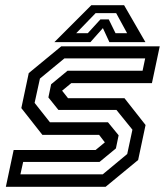

<svg xmlns="http://www.w3.org/2000/svg" viewBox="-20 -718 642 738"><path d="M2.5 0 32.5 -141.5H347.5L384.5 -172L384 -169.5L361 -199.5H143L62 -302.5L90.5 -437L215.5 -540H594L564 -398.5H254L217 -368L217.5 -371L241.5 -340.5H458.5L539.5 -237.5L511 -103L386 0ZM58.5 -48H375L469 -126L489 -219.5L427.5 -295.5H204.5L166 -343.5L176.5 -394L239.5 -446H528L538 -493.5H227.5L133.5 -416L113 -322.5L172 -248H395L436 -198L425.5 -147.5L362.5 -95.5H69ZM331 -698H457L539 -556H400.5L375.5 -610L327.5 -556H189ZM347.5 -667.5 273 -590.5H317.5L366 -643.5H398L424 -590.5H468.5L426.5 -667.5Z"/></svg>

Font: Tourney Thin Medium
Style: Italic
Weight: 500
Italic angle: -12°
Version: Version 1.015